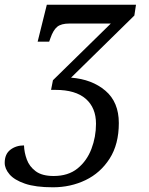

<svg xmlns="http://www.w3.org/2000/svg" viewBox="-67 -556 634 816"><path d="M158 240Q84 240 39 224.5Q-6 209 -26.5 185Q-47 161 -47 136Q-47 99 -23 80.5Q1 62 35 62Q36 92 47 122Q58 152 85 172Q112 192 161 192Q223 192 262.5 160Q302 128 321.5 77Q341 26 341 -30Q341 -98 297.5 -136Q254 -174 169 -174H150L158 -215L404 -456H228Q193 -456 176 -442Q159 -428 147 -393L142 -379H93L132 -536H511L504 -490L235 -226Q324 -219 381 -170.5Q438 -122 438 -33Q438 57 399 118Q360 179 296.5 209.5Q233 240 158 240Z"/></svg>

Font: NotoSerif-Italic
Style: Regular
Weight: 400
Italic angle: -12°
Designer: Monotype Design Team
Foundry: Monotype Imaging Inc.
Version: Version 2.007; ttfautohint (v1.8) -l 8 -r 50 -G 200 -x 14 -D